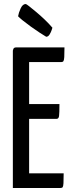

<svg xmlns="http://www.w3.org/2000/svg" viewBox="-20 -936 360 956"><path d="M44 0V-684Q44 -684 46.5 -692Q49 -700 61 -700H301Q301 -667 300 -652Q299 -637 296 -632Q293 -627 286 -627H125V-73H297Q297 -39 296 -23.5Q295 -8 292 -4Q289 0 281 0ZM55 -344V-418H276Q276 -372 274 -358Q272 -344 261 -344ZM210 -753Q198 -760 176.5 -774Q155 -788 133 -804Q111 -820 93.5 -834Q76 -848 70 -855Q73 -873 83 -894.5Q93 -916 108 -916Q111 -916 125 -905Q139 -894 160 -876.5Q181 -859 202.5 -838.5Q224 -818 241 -798Q241 -798 237.5 -787Q234 -776 227 -764.5Q220 -753 210 -753Z"/></svg>

Font: Yanone Kaffeesatz
Style: Regular
Weight: 400
Designer: Yanone (Cyrillic: Daniel Pouzeot, Huerta Tipografica, and Cyreal)
Foundry: Yanone
Version: Version 2.003